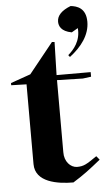

<svg xmlns="http://www.w3.org/2000/svg" viewBox="-61 -824 484 875"><g transform="rotate(-5 181.0 -387.0)"><path d="M-5 -452 65 -450V-85C65 -2 166 14 239 14C289 -17 315 -37 367 -79L353 -96C305 -63 293 -55 261 -55C232 -56 204 -84 205 -128V-457L323 -454L361 -459V-480H205L209 -631L197 -632L86 -494L-5 -462ZM291 -668 320 -685C326 -626 290 -586 266 -566L273 -557C327 -598 366 -650 366 -710C366 -773 325 -785 296 -788C255 -772 233 -750 233 -722C233 -703 242 -677 291 -668Z"/></g></svg>

Font: Mazius Display
Style: Bold
Weight: 700
Designer: Alberto Casagrande & Collletttivo
Foundry: Collletttivo
Version: Version 2.000;Glyphs 3.2 (3221)